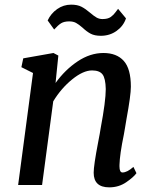

<svg xmlns="http://www.w3.org/2000/svg" viewBox="-20 -796 662 826"><path d="M425 -568Q482 -568 512.5 -534Q543 -500 543 -423Q543 -386 524 -283L518 -247L513 -218Q495 -131 494 -86V-80Q494 -54 507 -54Q527 -54 554 -78L567 -51Q555 -34 523 -12Q491 10 450 10Q383 10 383 -53Q383 -84 402 -183L409 -220L413 -244Q435 -361 435 -413Q434 -459 421 -476Q408 -493 376 -493Q338 -493 290.5 -454.5Q243 -416 209 -360L161 0H58L122 -482L72 -507L80 -545L210 -568L231 -557L219 -439Q260 -496 314 -532Q368 -568 425 -568ZM286 -776Q313 -776 330.5 -767Q348 -758 369 -740Q384 -727 395.5 -720.5Q407 -714 421 -714Q444 -714 456.5 -723Q469 -732 477 -743.5Q485 -755 488 -758L522 -717Q511 -684 481.5 -663Q452 -642 414 -642Q387 -642 370 -651Q353 -660 335 -677Q319 -691 307 -697.5Q295 -704 278 -704Q256 -704 243 -696Q230 -688 213 -669L185 -708Q199 -738 226 -757Q253 -776 286 -776Z"/></svg>

Font: Koeln Type Serif
Style: Italic
Weight: 400
Italic angle: -8°
Designer: Eben Sorkin
Foundry: Eben Sorkin
Version: Version 2.002